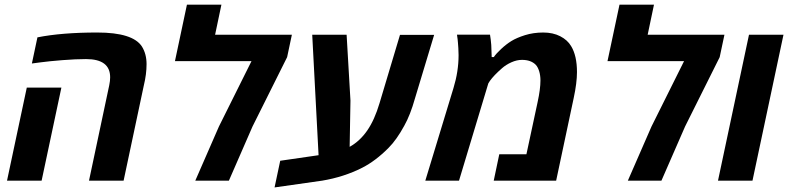

<svg xmlns="http://www.w3.org/2000/svg" viewBox="-20 -780 3414 829"><path d="M592.8 -579.1Q612.8 -546.9 612.8 -503.2Q612.8 -459.5 601.1 -411.6L513.7 0H364.3L451.7 -412.1Q455.6 -430.7 455.6 -446.3Q455.6 -524.9 351.6 -524.9Q307.6 -524.9 249 -520.3Q190.4 -515.6 154.3 -510.7L117.7 -505.9L141.6 -618.7Q246.6 -639.6 400.1 -639.6Q553.7 -639.6 592.8 -579.1ZM159.7 0H10.3L95.7 -401.9H245.1Z M908.7 -629.9H1240.2L1219.7 -533.2L1070.3 -233.9L968.3 0H823.2L925.3 -233.9L1065.9 -516.1H735.4L787.1 -759.8H936Z M1493.2 -345.7 1489.7 -146Q1534.2 -170.9 1565.7 -216.6Q1597.2 -262.2 1618.7 -334.5L1707 -629.4H1854.5L1772 -356Q1751.5 -283.2 1725.6 -237.3Q1692.4 -176.3 1657.7 -141.6Q1602.1 -85.4 1543.9 -55.7Q1464.8 -15.6 1371.1 0L1165.5 29.3L1189.9 -85.9L1355.5 -109.9L1328.1 -629.9H1476.6Z M1960 -542Q1960 -558.1 1959 -571.8Q1958 -585.4 1957.3 -595.2Q1956.5 -605 1955.8 -611.1Q1955.1 -617.2 1954.3 -621.6Q1953.6 -626 1953.1 -630.4H2095.7Q2099.1 -611.3 2101.1 -585.9L2103 -533.7H2112.3Q2121.6 -547.9 2143.6 -568.4Q2165.5 -588.9 2188 -602.8Q2210.4 -616.7 2246.8 -628.2Q2283.2 -639.6 2325.4 -639.6Q2367.7 -639.6 2398.9 -623.5Q2430.2 -607.4 2445.8 -581.1Q2471.2 -539.6 2471.2 -468.8Q2471.2 -421.9 2457 -356.4L2381.3 0H2111.8L2135.7 -113.8H2252.9L2301.3 -339.4Q2313.5 -395.5 2313.5 -432.6Q2313.5 -454.6 2307.9 -472.7Q2302.2 -490.7 2293.5 -500Q2272.5 -521.5 2233.9 -521.5Q2211.4 -521.5 2188 -511Q2164.6 -500.5 2147.5 -485.4Q2111.8 -454.1 2095.2 -430.7L2088.4 -419.9L1961.9 0H1816.4L1938 -399.9Q1960 -471.7 1960 -542Z M2776.4 -629.9H3107.9L3087.4 -533.2L2938 -233.9L2835.9 0H2690.9L2793 -233.9L2933.6 -516.1H2603L2654.8 -759.8H2803.7Z M3229 0H3080.1L3213.9 -629.9H3362.8Z"/></svg>

Font: Open Sans Hebrew
Style: Bold Italic
Weight: 700
Italic angle: -12°
Foundry: Ascender Corporation, Yanek Iontef
Version: Version 2.001;PS 002.001;hotconv 1.0.70;makeotf.lib2.5.58329